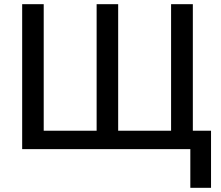

<svg xmlns="http://www.w3.org/2000/svg" viewBox="-20 -713 1057 918"><path d="M890 185V0H86V-693H189V-88H442V-693H545V-88H798V-693H902V-88H989V185Z"/></svg>

Font: Ubuntu Sans Medium
Style: Regular
Weight: 500
Designer: Dalton Maag Ltd
Foundry: Dalton Maag Ltd
Version: Version 1.006; ttfautohint (v1.8.4.7-5d5b)